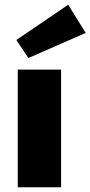

<svg xmlns="http://www.w3.org/2000/svg" viewBox="-20 -791 382 811"><path d="M268 -771 49 -622 100 -546 342 -652ZM238 -497H55V0H238Z"/></svg>

Font: Exo 2 Extra Bold
Style: Regular
Weight: 800
Designer: Natanael Gama
Version: Version 1.001;PS 001.001;hotconv 1.0.88;makeotf.lib2.5.64775